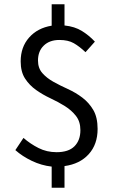

<svg xmlns="http://www.w3.org/2000/svg" viewBox="-20 -768 537 898"><path d="M379.9 -523.9Q351.6 -550.8 325.2 -565.9Q298.8 -581.1 257.8 -581.1Q211.9 -581.1 184.8 -554.9Q157.7 -528.8 157.7 -484.9Q157.7 -449.2 178.2 -426Q198.7 -402.8 229.7 -385.5Q260.7 -368.2 297.4 -351.6Q334 -335 365 -311.5Q396 -288.1 416.3 -253.7Q436.5 -219.2 436.5 -165Q436.5 -92.8 395 -46.9Q353.5 -1 281.7 8.8V109.9H221.7V11.2Q173.8 5.9 128.9 -15.6Q84 -37.1 51.8 -65.9L89.8 -123Q121.6 -95.2 160.2 -75.7Q198.7 -56.2 244.6 -56.2Q300.8 -56.2 328.4 -84Q356 -111.8 356 -159.2Q356 -199.2 335.4 -225.6Q314.9 -252 283.9 -271.5Q252.9 -291 216.3 -308.1Q179.7 -325.2 148.7 -347.2Q117.7 -369.1 97.2 -400.6Q76.7 -432.1 76.7 -481Q76.7 -547.9 116.2 -592.5Q155.8 -637.2 221.7 -647.9V-748H281.7V-648.9Q329.6 -644 363.3 -623Q397 -602.1 423.8 -573.2Z"/></svg>

Font: Pyidaungsu
Style: Regular
Weight: 400
Designer: Sun Tun
Foundry: MCF
Version: Version 2.053; ttfautohint (v1.8.2)